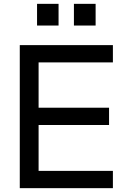

<svg xmlns="http://www.w3.org/2000/svg" viewBox="-20 -980 646 1000"><path d="M83 0V-745H568V-655H181V-419H548V-329H181V-90H568V0ZM173 -847V-960H285V-847ZM365 -847V-960H478V-847Z"/></svg>

Font: Pitagon Sans Text Medium
Style: Regular
Weight: 500
Designer: Travis Tran
Foundry: Pitagon
Version: Version 1.000; ttfautohint (v1.8.4.7-5d5b);gftools[0.9.26]